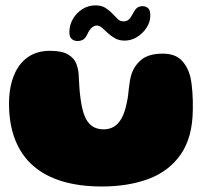

<svg xmlns="http://www.w3.org/2000/svg" viewBox="-20 -656 784 714"><path d="M358.5 37.5Q276.5 37.5 212.5 18.5Q148.5 -0.5 104.2 -38.8Q60 -77 36.8 -135.2Q13.5 -193.5 13.5 -271.5Q13.5 -293 16 -313Q18.5 -333 23.5 -351.2Q28.5 -369.5 36 -385Q54 -424 86.8 -445.5Q119.5 -467 165.5 -467Q211 -467 233.5 -453.2Q256 -439.5 263.8 -419Q271.5 -398.5 272.5 -379Q273 -367 273.8 -355Q274.5 -343 275.2 -331.5Q276 -320 277 -309.5Q278 -299 279.5 -289.5Q284.5 -250.5 294.5 -225.2Q304.5 -200 322 -187.5Q339.5 -175 365.5 -175Q386.5 -175 403 -184.5Q419.5 -194 431.8 -215.5Q444 -237 451 -272Q454.5 -286.5 456.2 -300.2Q458 -314 459.2 -327.2Q460.5 -340.5 462.8 -353.8Q465 -367 469 -380.5Q480.5 -414 507.5 -435.2Q534.5 -456.5 585 -456.5Q629.5 -456.5 653.2 -433.5Q677 -410.5 687.5 -372Q690.5 -358.5 692.5 -343.5Q694.5 -328.5 695.5 -312.8Q696.5 -297 697 -280.5Q697.5 -264 697 -247.5Q696 -145.5 652.8 -82.8Q609.5 -20 533.8 8.8Q458 37.5 358.5 37.5ZM268.5 -503.5Q255.5 -503.5 246.8 -511Q238 -518.5 238 -536.5Q238 -562.5 251 -585.2Q264 -608 286.2 -622Q308.5 -636 335 -636Q357 -636 371.5 -627Q386 -618 397 -606.2Q408 -594.5 417.5 -585.5Q427 -576.5 438.5 -576.5Q451 -576.5 458.8 -583.2Q466.5 -590 475.5 -607.5Q482.5 -621.5 490.2 -627.2Q498 -633 511 -633Q521.5 -633 530.2 -626Q539 -619 539 -598Q539 -574.5 525 -553Q511 -531.5 489.5 -518.2Q468 -505 443.5 -505Q423 -505 407.8 -513.5Q392.5 -522 381 -533Q369.5 -544 359.8 -552.5Q350 -561 340 -561Q330.5 -561 321.5 -553.2Q312.5 -545.5 306 -531Q298 -513.5 288.8 -508.5Q279.5 -503.5 268.5 -503.5Z"/></svg>

Font: Gluten ExtraBold
Style: Regular
Weight: 800
Designer: Tyler Finck
Foundry: Etcetera Type Company
Version: Version 1.300